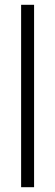

<svg xmlns="http://www.w3.org/2000/svg" viewBox="-20 -780 229 800"><path d="M122 0H68V-760H122Z"/></svg>

Font: Noto Sans Sinhala ExtraCondensed Light
Style: Regular
Weight: 300
Width: 2
Designer: Jelle Bosma - Monotype Design Team
Foundry: Monotype Imaging Inc.
Version: Version 2.006; ttfautohint (v1.8.4.7-5d5b)